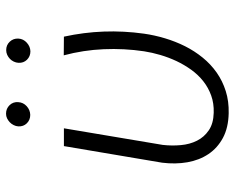

<svg xmlns="http://www.w3.org/2000/svg" viewBox="-90 -667 767 627"><g transform="rotate(-90 293.5 -353.5)"><path d="M188 -528.3 133.8 -205.6Q130.4 -175.8 133.1 -146.5Q135.7 -117.2 147.5 -93.8Q159.2 -70.3 181.4 -55.2Q203.6 -40 238.8 -39.1Q269.5 -38.1 295.2 -47.4Q320.8 -56.6 341.8 -73.2Q362.8 -89.8 379.2 -112.5Q395.5 -135.3 407.5 -160.6Q419.4 -186 427.5 -213.4Q435.5 -240.7 439.5 -266.6Q449.2 -332 446.3 -398.4Q443.4 -464.8 426.3 -528.8L487.3 -528.3Q501.5 -463.4 503.9 -398.2Q506.3 -333 497.1 -267.1Q492.2 -232.4 481.9 -198.2Q471.7 -164.1 456.1 -132.8Q440.4 -101.6 418.9 -75.2Q397.5 -48.8 370.1 -29.5Q342.8 -10.3 309.6 0.2Q276.4 10.7 237.3 9.8Q189.9 8.8 156.7 -9Q123.5 -26.9 103.8 -56.4Q84 -85.9 77.1 -125Q70.3 -164.1 75.7 -207.5L129.9 -528.3ZM194.3 -677.2Q194.8 -685.1 198.5 -692.4Q202.1 -699.7 207.8 -705.1Q213.4 -710.4 220.5 -713.9Q227.5 -717.3 235.8 -717.3Q252.4 -717.3 263.7 -705.6Q274.9 -693.8 273.4 -677.2Q272.5 -661.1 260.3 -649.9Q248 -638.7 231.9 -638.2Q215.3 -638.2 204.3 -649.4Q193.4 -660.6 194.3 -677.2ZM401.9 -676.8Q402.3 -684.6 405.8 -691.9Q409.2 -699.2 414.8 -704.6Q420.4 -710 427.7 -713.4Q435.1 -716.8 443.4 -716.8Q460 -716.8 470.9 -705.1Q481.9 -693.4 481 -676.8Q480 -660.6 467.5 -649.4Q455.1 -638.2 439.5 -637.7Q422.9 -637.7 411.9 -648.9Q400.9 -660.2 401.9 -676.8Z"/></g></svg>

Font: Roboto Mono Light
Style: Italic
Weight: 300
Designer: Google
Version: Version 2.000985; 2015; ttfautohint (v1.3)